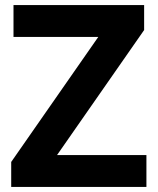

<svg xmlns="http://www.w3.org/2000/svg" viewBox="-20 -734 619 754"><path d="M555 0H24V-98L366 -589H33V-714H546V-616L204 -125H555Z"/></svg>

Font: Noto Sans Ol Chiki
Style: Regular
Weight: 400
Designer: Monotype Design Team, Lewis McGuffie
Foundry: Monotype Imaging Inc.
Version: Version 2.003